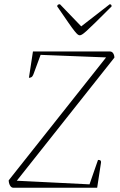

<svg xmlns="http://www.w3.org/2000/svg" viewBox="-20 -883 563 903"><path d="M43 0Q33 0 27 -11Q21 -22 21 -35L479 -613L171 -625L137 -533Q133 -523 127.5 -520Q122 -517 116 -517L135 -641H496Q507 -641 512.5 -632Q518 -623 518 -612L59 -33L401 -16L441 -131Q451 -131 453.5 -127Q456 -123 455 -118L437 0ZM355 -717Q351 -717 346 -720.5Q341 -724 330.5 -737Q320 -750 301 -777.5Q282 -805 249 -853Q249 -863 262 -863L362 -759L496 -863Q505 -863 505 -853Q457 -805 429 -777.5Q401 -750 386.5 -737Q372 -724 365.5 -720.5Q359 -717 355 -717Z"/></svg>

Font: Petrona Thin
Style: Italic
Weight: 100
Italic angle: -9°
Designer: Ringo R. Seeber
Foundry: Ringo R. Seeber
Version: Version 2.001; ttfautohint (v1.8.3)